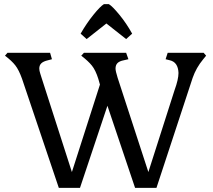

<svg xmlns="http://www.w3.org/2000/svg" viewBox="-20 -904 1024 924"><path d="M368 -742Q396 -791 429 -832Q462 -873 480 -884H504Q521 -874 555 -832.5Q589 -791 616 -742L587 -716L492 -791L397 -716ZM86 -525Q71 -567 54 -589Q37 -611 4 -636L16 -650H221L230 -619L211 -614Q189 -609 179 -599.5Q169 -590 169 -574Q169 -564 174 -549Q179 -534 180 -530L326 -76L461 -497L453 -525Q440 -566 422.5 -588Q405 -610 371 -636L384 -650H587L598 -619L576 -614Q555 -610 545.5 -600.5Q536 -591 536 -574Q536 -562 546 -530L694 -76L820 -470Q839 -522 839 -553Q837 -605 797 -614L777 -619L787 -650H960L972 -636L958 -619Q924 -578 907 -529L733 0H630L497 -395L365 0H263Z"/></svg>

Font: Kurale
Style: Regular
Weight: 400
Designer: Eduardo Rodriguez Tunni
Foundry: Eduardo Rodriguez Tunni
Version: Version 2.000